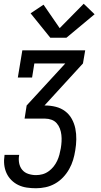

<svg xmlns="http://www.w3.org/2000/svg" viewBox="-20 -788 540 1023"><path d="M172 215Q147 215 123 211.5Q99 208 78 198Q57 188 40.5 171.5Q24 155 14.5 134Q5 113 2.5 89Q0 65 4 40Q4 39 4 38.5Q4 38 4 37H82Q82 38 82 38.5Q82 39 82 39Q78 60 82 81Q86 102 98.5 117Q111 132 131 138.5Q151 145 172 145Q189 145 206 140.5Q223 136 238.5 125Q254 114 265.5 99.5Q277 85 284.5 69Q292 53 296.5 36Q301 19 304 2Q307 -16 308 -34Q309 -52 307 -69.5Q305 -87 299 -103Q293 -119 282 -131.5Q271 -144 254.5 -150Q238 -156 220 -156H111L122 -226L328 -450H163L151 -375H75L99 -520H434L422 -450L217 -226H220Q249 -226 277 -219Q305 -212 327 -195.5Q349 -179 362.5 -154.5Q376 -130 381.5 -102.5Q387 -75 386.5 -45.5Q386 -16 381 13Q377 39 369.5 64Q362 89 348.5 113Q335 137 316 157Q297 177 273 190.5Q249 204 223 209.5Q197 215 172 215ZM248 -587 143 -717 212 -763 298 -638 426 -768 484 -712 334 -587Z"/></svg>

Font: Iosevka Gothic
Style: Italic
Weight: 400
Italic angle: -9°
Monospace: yes
Designer: Belleve Invis
Foundry: Belleve Invis
Version: Version 15.5.1; ttfautohint (v1.8.4)